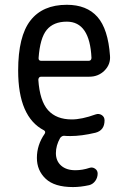

<svg xmlns="http://www.w3.org/2000/svg" viewBox="-20 -550 540 790"><path d="M254.9 -460.9Q200.2 -460.9 172.4 -427.2Q144.5 -393.6 138.7 -310.5Q138.7 -299.8 149.4 -299.8H344.7Q355.5 -299.8 356.4 -311.5Q349.6 -460.9 254.9 -460.9ZM161.1 -13.7Q54.7 -68.4 54.7 -259.8Q54.7 -400.4 105 -465.3Q155.3 -530.3 254.9 -530.3Q336.9 -530.3 380.9 -480.5Q424.8 -430.7 432.6 -320.3Q435.5 -285.2 410.2 -259.8Q384.8 -234.4 347.7 -234.4H149.4Q138.7 -234.4 137.7 -221.7Q143.6 -134.8 177.7 -96.7Q211.9 -58.6 275.4 -58.6Q316.4 -58.6 373 -79.1Q386.7 -84 398.4 -76.7Q410.2 -69.3 410.2 -54.7Q410.2 -13.7 373 -3.9Q315.4 9.8 269.5 9.8Q252.9 9.8 245.1 8.8Q235.4 7.8 227.5 17.6Q210 48.8 210 80.1Q210 112.3 231.4 131.3Q252.9 150.4 290 150.4Q319.3 150.4 348.6 140.6Q360.4 136.7 371.1 144Q381.8 151.4 381.8 164.1Q381.8 180.7 372.1 194.3Q362.3 208 346.7 211.9Q311.5 219.7 280.3 219.7Q204.1 219.7 168 185.5Q131.8 151.4 131.8 99.6Q131.8 45.9 164.1 0Q168.9 -8.8 161.1 -13.7Z"/></svg>

Font: Rounded-X Mgen+ 1m regular
Style: Regular
Weight: 400
Designer: [Source Han Sans]
Ryoko NISHIZUKA  (kana & ideographs); Paul D. Hunt (Latin, Greek & Cyrillic); Wenlong ZHANG  (bopomofo
Version: Version 1.059.20150602